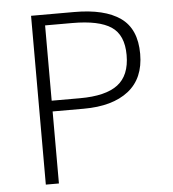

<svg xmlns="http://www.w3.org/2000/svg" viewBox="-52 -770 737 818"><g transform="rotate(-5 316.5 -361.0)"><path d="M111 -722H296Q425 -722 492.5 -674.5Q560 -627 560 -520Q560 -415 491.5 -361.5Q423 -308 300 -308H167V0H111ZM502 -520Q502 -606 449.5 -641Q397 -676 283 -676H167V-354H288Q398 -354 450 -393.5Q502 -433 502 -520Z"/></g></svg>

Font: Nebula Sans Light
Style: Regular
Weight: 300
Designer: Paul D. Hunt for Adobe (as Source Sans)
Foundry: Nebula Entertainment & Broadcasting LLC
Version: Version 1.010